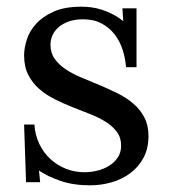

<svg xmlns="http://www.w3.org/2000/svg" viewBox="-20 -536 503 572"><path d="M231.4 -22.9Q250.5 -22.9 269.8 -27.6Q289.1 -32.2 304.9 -42Q320.8 -51.8 330.8 -66.7Q340.8 -81.5 340.8 -102.1Q340.8 -126 328.4 -142.8Q315.9 -159.7 295.7 -172.6Q275.4 -185.5 249.3 -195.8Q223.1 -206.1 196 -216.8Q168.9 -227.5 143.1 -240.5Q117.2 -253.4 96.9 -271Q76.7 -288.6 64.2 -313Q51.8 -337.4 51.8 -371.1Q51.8 -392.1 59.6 -417.2Q67.4 -442.4 86.9 -464.4Q106.4 -486.3 139.4 -501.2Q172.4 -516.1 222.7 -516.1Q236.3 -516.1 251.7 -514.2Q267.1 -512.2 283.2 -507.1Q299.3 -502 315.4 -493.7Q331.5 -485.4 347.2 -473.1L344.7 -511.2H386.7V-335.9H355.5Q353.5 -361.8 345.5 -387.2Q337.4 -412.6 322 -432.9Q306.6 -453.1 283.2 -465.8Q259.8 -478.5 227.5 -478.5Q204.1 -478.5 186 -472.4Q168 -466.3 155.5 -455.8Q143.1 -445.3 136.7 -431.6Q130.4 -418 130.4 -402.8Q130.4 -378.4 142.8 -360.8Q155.3 -343.3 175.8 -329.6Q196.3 -315.9 222.7 -304.9Q249 -293.9 276.4 -282.5Q303.7 -271 330.1 -258.1Q356.4 -245.1 377 -227.5Q397.5 -210 409.9 -186.5Q422.4 -163.1 422.4 -130.9Q422.4 -93.3 407.2 -65.4Q392.1 -37.6 367.4 -19.5Q342.8 -1.5 311.8 7.3Q280.8 16.1 249 16.1Q198.2 16.1 159.7 2.7Q121.1 -10.7 96.2 -27.8L99.6 6.8H57.6L51.8 -165H82.5Q84.5 -133.8 96.9 -107.7Q109.4 -81.5 129.6 -62.7Q149.9 -43.9 176 -33.4Q202.1 -22.9 231.4 -22.9Z"/></svg>

Font: Lora
Style: Regular
Weight: 400
Designer: Olga Karpushina, Alexei Vanyashin
Foundry: Cyreal (www.cyreal.org, a@cyreal.org)
Version: Version 1.014